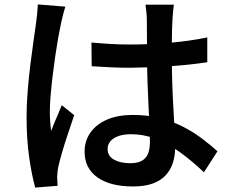

<svg xmlns="http://www.w3.org/2000/svg" viewBox="-20 -800 1040 867"><path d="M393 -608Q436 -604 479 -601.5Q522 -599 567 -599Q658 -599 748.5 -607Q839 -615 916 -631V-519Q837 -507 747 -501Q657 -495 567 -494Q523 -494 480.5 -496Q438 -498 394 -501ZM765 -779Q763 -765 761.5 -748.5Q760 -732 759 -716Q758 -699 757 -671.5Q756 -644 756 -611Q756 -578 756 -544Q756 -479 758 -420Q760 -361 763 -310Q766 -259 768.5 -215Q771 -171 771 -134Q771 -98 761 -66Q751 -34 729 -9.5Q707 15 670.5 28.5Q634 42 581 42Q478 42 420 1Q362 -40 362 -115Q362 -164 388.5 -201.5Q415 -239 463.5 -260Q512 -281 580 -281Q648 -281 705 -266Q762 -251 809 -226.5Q856 -202 894 -173Q932 -144 962 -117L901 -22Q845 -75 791.5 -113.5Q738 -152 683.5 -173Q629 -194 571 -194Q524 -194 495 -176Q466 -158 466 -127Q466 -95 495 -79Q524 -63 568 -63Q602 -63 621.5 -74.5Q641 -86 649 -107.5Q657 -129 657 -159Q657 -185 655 -228.5Q653 -272 650.5 -324.5Q648 -377 646 -433.5Q644 -490 644 -543Q644 -599 643.5 -645Q643 -691 643 -714Q643 -726 641 -745.5Q639 -765 637 -779ZM275 -770Q272 -760 267.5 -744Q263 -728 259.5 -712Q256 -696 254 -687Q249 -664 242.5 -627.5Q236 -591 229.5 -546.5Q223 -502 217.5 -456Q212 -410 208.5 -368Q205 -326 205 -295Q205 -275 206.5 -252.5Q208 -230 211 -209Q218 -228 226.5 -248Q235 -268 243.5 -287.5Q252 -307 259 -325L315 -280Q302 -241 287 -196.5Q272 -152 260.5 -112.5Q249 -73 243 -46Q241 -36 239.5 -22.5Q238 -9 238 0Q239 7 239 18Q239 29 240 39L139 47Q124 -6 112 -88Q100 -170 100 -272Q100 -328 105 -389Q110 -450 117 -507.5Q124 -565 131 -612.5Q138 -660 142 -690Q145 -710 147.5 -734.5Q150 -759 151 -780Z"/></svg>

Font: Noto Sans SC SemiBold
Style: Regular
Weight: 600
Designer: Ryoko NISHIZUKA 西塚涼子 (kana, bopomofo & ideographs); Paul D. Hunt (Latin, Greek & Cyrillic); Sandoll Communications 산돌커뮤니
Foundry: Adobe
Version: Version 2.004-H2;hotconv 1.0.118;makeotfexe 2.5.65603